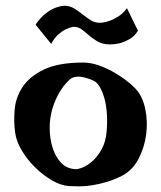

<svg xmlns="http://www.w3.org/2000/svg" viewBox="-20 -660 572 683"><path d="M276.4 -437.5Q301.8 -437.5 329.1 -428.2Q356.4 -418.9 381.8 -404.8Q407.2 -390.6 428.2 -374.5Q449.2 -358.4 462.9 -343.8Q487.3 -317.4 496.6 -272.9Q505.9 -228.5 500 -182.1Q494.1 -135.7 472.7 -94.7Q451.2 -53.7 413.1 -34.2Q385.7 -20.5 359.4 -12.7Q333 -4.9 308.6 -1Q284.2 2.9 262.7 2.9Q241.2 2.9 225.6 2Q196.3 0 164.6 -18.6Q132.8 -37.1 105 -64.5Q77.1 -91.8 57.6 -124.5Q38.1 -157.2 34.2 -186.5Q28.3 -226.6 32.2 -270.5Q36.1 -314.5 61 -351.6Q85.9 -388.7 137.2 -413.1Q188.5 -437.5 276.4 -437.5ZM244.1 -58.6Q254.9 -56.6 273.4 -64Q292 -71.3 310.1 -87.9Q328.1 -104.5 342.3 -130.4Q356.4 -156.2 359.4 -193.4Q362.3 -229.5 359.9 -259.8Q357.4 -290 350.6 -313Q343.8 -335.9 335 -350.6Q326.2 -365.2 316.4 -371.1Q299.8 -379.9 276.4 -385.3Q252.9 -390.6 236.3 -382.8Q228.5 -378.9 216.8 -366.2Q205.1 -353.5 193.4 -334.5Q181.6 -315.4 172.4 -291Q163.1 -266.6 159.2 -240.2Q155.3 -213.9 157.7 -183.6Q160.2 -153.3 169.9 -126.5Q179.7 -99.6 197.8 -80.6Q215.8 -61.5 244.1 -58.6ZM106.4 -572.3Q124 -597.7 142.1 -611.8Q160.2 -626 175.8 -631.8Q193.4 -638.7 210 -639.6Q230.5 -638.7 245.6 -628.9Q260.7 -619.1 274.9 -607.9Q289.1 -596.7 303.7 -587.4Q318.4 -578.1 338.9 -579.1Q353.5 -580.1 370.1 -585.9Q383.8 -590.8 400.4 -601.1Q417 -611.3 431.6 -630.9L470.7 -550.8Q459 -531.2 441.9 -521.5Q424.8 -511.7 408.2 -506.8Q389.6 -502 369.1 -502Q342.8 -502.9 325.7 -513.2Q308.6 -523.4 295.4 -535.2Q282.2 -546.9 269.5 -556.2Q256.8 -565.4 239.3 -564.5Q225.6 -561.5 211.9 -554.7Q200.2 -548.8 186.5 -536.6Q172.9 -524.4 162.1 -503.9Z"/></svg>

Font: Lakki Reddy
Style: Regular
Weight: 400
Designer: Appaji Ambarisha Darbha
Version: Version 1.0.4; ttfautohint (v1.2.42-39fb)